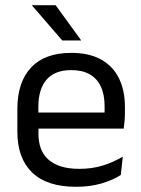

<svg xmlns="http://www.w3.org/2000/svg" viewBox="-20 -703 539 734"><path d="M271.1 11.1Q159.6 11.1 103 -43.4Q46.4 -97.8 46.4 -199.7V-286.6Q46.4 -389.4 99.1 -445.1Q151.7 -500.9 252.5 -500.9Q320.4 -500.9 366.1 -475.7Q411.7 -450.4 434.7 -403.9Q457.6 -357.4 457.6 -293V-274.8Q457.6 -259.1 456.4 -243Q455.2 -226.9 453 -211.4H378.7Q379.5 -235.6 379.7 -257.1Q379.9 -278.6 379.9 -296.4Q379.9 -341 365.6 -371.8Q351.4 -402.6 323.2 -418.8Q294.9 -435 252.5 -435Q189.4 -435 158 -398.5Q126.6 -362.1 126.6 -294.1V-247.4L127 -237.5V-190.8Q127 -160.4 136 -135.9Q145 -111.3 164.1 -93.8Q183.3 -76.2 213 -66.8Q242.8 -57.5 284.2 -57.5Q331.3 -57.5 372.3 -70Q413.3 -82.6 449.4 -104.2L441.8 -34Q409.6 -13.5 366.4 -1.2Q323.3 11.1 271.1 11.1ZM435.9 -211.4H89.1V-272.7H435.9ZM289.6 -549.7 192.7 -683.1H102.7V-681.7L217.9 -548.4H289.6Z"/></svg>

Font: Anek Kannada Medium
Style: Regular
Weight: 500
Designer: Vaishnavi Murthy, Maithili Shingre (Kannada) & Yesha Goshar (Latin)
Foundry: Ek Type
Version: Version 1.003